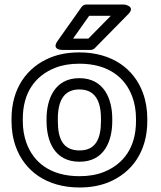

<svg xmlns="http://www.w3.org/2000/svg" viewBox="-20 -795 711 850"><path d="M81 -269C81 -385.1 135.7 -459.2 223.2 -494.3C253.8 -506.6 289.6 -513 331 -513C459.8 -513 534.1 -452 565.5 -367.3C576.5 -337.7 582.1 -305.1 582.1 -269V-259C582.1 -142.9 527.4 -68.8 439.9 -33.7C409.3 -21.4 373.5 -15 332.1 -15C203.3 -15 129 -76 97.6 -160.7C86.6 -190.3 81 -222.9 81 -259ZM31 -269V-259C31 -217.7 37.5 -179 50.7 -143.3C89.3 -39 185.2 35 332.1 35C378.7 35 421 27.8 458.6 12.7C564.6 -29.8 632.1 -124.9 632.1 -259V-269C632.1 -310.3 625.6 -349 612.4 -384.7C573.8 -489 477.9 -563 331 -563C284.4 -563 242.1 -555.8 204.5 -540.7C98.5 -498.2 31 -403.1 31 -269ZM477 -269C477 -355.7 441.4 -449 331 -449C221.1 -449 186.1 -354.6 186.1 -269V-259C186.1 -171.2 220.2 -79 332.1 -79C442.9 -79 477 -172.1 477 -259ZM427 -269V-259C427 -179.7 402.8 -129 332.1 -129C259.7 -129 236.1 -179.1 236.1 -259V-269C236.1 -346.7 261.5 -399 331 -399C401.6 -399 427 -347.4 427 -269ZM374.7 -725H470.4L371.1 -624H303.4ZM361.8 -775C354.7 -775 346.2 -771.2 341.4 -764.4L234.7 -613.4C206.5 -573.5 255.1 -574 255.1 -574H381.6C387.2 -574 394.6 -576.6 399.4 -581.5L547.9 -732.5C582.7 -767.8 530.1 -775 530.1 -775Z"/></svg>

Font: Asimov
Style: WidOu
Weight: 500
Designer: Google
Version: Version 2.000980; 2014